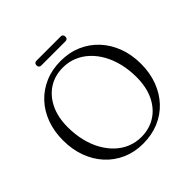

<svg xmlns="http://www.w3.org/2000/svg" viewBox="-211 -1002 1198 1198"><g transform="rotate(-45 388.0 -403.0)"><path d="M386.5 -714Q462 -714 524.8 -686.8Q587.5 -659.5 633.2 -610Q679 -560.5 704 -493.5Q729 -426.5 729 -346.5Q729 -266.5 704 -200Q679 -133.5 633.5 -85Q588 -36.5 525 -10.2Q462 16 386 16Q311.5 16 249.2 -11.2Q187 -38.5 141.5 -88Q96 -137.5 71.2 -205Q46.5 -272.5 46.5 -352.5Q46.5 -432 71 -498.2Q95.5 -564.5 141 -612.8Q186.5 -661 248.8 -687.5Q311 -714 386.5 -714ZM650.5 -307.5Q650.5 -371 637 -427Q623.5 -483 598.2 -528.5Q573 -574 538 -606.8Q503 -639.5 460 -657.2Q417 -675 367.5 -675Q296 -675 241.5 -640Q187 -605 156.2 -541Q125.5 -477 125.5 -390.5Q125.5 -326.5 139 -270.2Q152.5 -214 177.8 -168.5Q203 -123 237.8 -90Q272.5 -57 315.5 -39.2Q358.5 -21.5 407 -21.5Q479 -21.5 534 -56.5Q589 -91.5 619.8 -155.8Q650.5 -220 650.5 -307.5ZM260.5 -800Q260.5 -810.5 266 -816Q271.5 -821.5 281.5 -821.5H494.5Q504.5 -821.5 509.8 -816Q515 -810.5 515 -800Q515 -790 509.8 -784.5Q504.5 -779 494.5 -779H281.5Q271.5 -779 266 -784.5Q260.5 -790 260.5 -800Z"/></g></svg>

Font: Fraunces 48pt Soft Wonky Light
Style: Regular
Weight: 300
Version: Version 1.000;[b76b70a41]